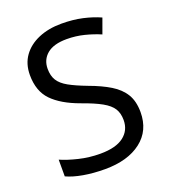

<svg xmlns="http://www.w3.org/2000/svg" viewBox="-135 -821 818 929"><g transform="rotate(-20 274.5 -357.0)"><path d="M502 -191Q502 -96 433 -43Q364 10 247 10Q187 10 136 1Q85 -8 51 -24V-110Q87 -94 140.5 -81Q194 -68 251 -68Q331 -68 371.5 -99Q412 -130 412 -183Q412 -218 397 -242Q382 -266 345.5 -286.5Q309 -307 244 -330Q153 -363 106.5 -411Q60 -459 60 -542Q60 -599 89 -639.5Q118 -680 169.5 -702Q221 -724 288 -724Q347 -724 396 -713Q445 -702 485 -684L457 -607Q420 -623 376.5 -634Q333 -645 286 -645Q219 -645 185 -616.5Q151 -588 151 -541Q151 -505 166 -481Q181 -457 215 -438Q249 -419 307 -397Q370 -374 413.5 -347.5Q457 -321 479.5 -284Q502 -247 502 -191Z"/></g></svg>

Font: Noto Sans Tagalog
Style: Regular
Weight: 400
Designer: Monotype Design Team
Foundry: Monotype Imaging Inc.
Version: Version 2.001; ttfautohint (v1.8.4.7-5d5b)